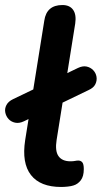

<svg xmlns="http://www.w3.org/2000/svg" viewBox="-46 -733 404 763"><path d="M197 10Q114 10 77 -37.5Q40 -85 54 -176L130 -651Q139 -713 202 -713Q231 -713 244.5 -694Q258 -675 253 -640L179 -177Q172 -133 186.5 -112.5Q201 -92 234 -92Q245 -92 252 -93.5Q259 -95 265 -95Q275 -95 281 -88Q287 -81 287 -61Q287 -32 275 -16.5Q263 -1 246 4Q237 7 223 8.5Q209 10 197 10ZM306 -375 49 -251Q30 -242 14 -245.5Q-2 -249 -12 -260Q-22 -271 -25 -286Q-28 -301 -20.5 -315.5Q-13 -330 6 -339L264 -463Q283 -472 298.5 -468.5Q314 -465 324.5 -454Q335 -443 337.5 -428Q340 -413 333 -398.5Q326 -384 306 -375Z"/></svg>

Font: Nunito Variable Extra Light
Style: Italic
Weight: 200
Italic angle: -9°
Designer: Vernon Adams
Foundry: Vernon Adams
Version: Version 3.602